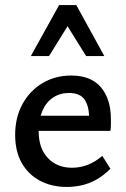

<svg xmlns="http://www.w3.org/2000/svg" viewBox="-20 -729 500 760"><path d="M244 11Q185 11 138.5 -13.5Q92 -38 66 -84Q40 -130 40 -195Q40 -265 69.5 -318Q99 -371 149 -400.5Q199 -430 262 -430Q340 -430 379.5 -383.5Q419 -337 419 -257Q419 -247 419 -234.5Q419 -222 417 -211H333V-259Q333 -308 315 -334.5Q297 -361 253 -361Q217 -361 189.5 -342.5Q162 -324 147.5 -289.5Q133 -255 133 -210Q133 -142 169.5 -103.5Q206 -65 265 -65Q297 -65 327 -76.5Q357 -88 385 -112L417 -61Q389 -33 359.5 -17Q330 -1 301 5Q272 11 244 11ZM90 -211 101 -271H405V-211ZM321 -507 232 -650 214 -709H282L393 -507ZM102 -507 214 -709H282L264 -652L174 -507Z"/></svg>

Font: Ysabeau Infant SemiBold
Style: Regular
Weight: 600
Designer: Christian Thalmann (Catharsis Fonts)
Version: Version 2.002; featfreeze: ss01,ss02,lnum